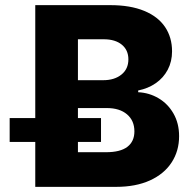

<svg xmlns="http://www.w3.org/2000/svg" viewBox="-20 -727 745 747"><path d="M117.2 -174.8H17.6V-267.6H117.2V-707H409.2Q486.8 -707 540.8 -684.8Q594.7 -662.6 622.1 -622.1Q649.4 -581.5 649.4 -527.3Q649.4 -487.8 632.8 -456.1Q616.2 -424.3 586.4 -403.6Q556.6 -382.8 517.6 -375V-368.2Q560.5 -366.2 596.9 -344.7Q633.3 -323.2 655 -285.2Q676.8 -247.1 676.8 -197.3Q676.8 -139.6 647.7 -95Q618.7 -50.3 563.5 -25.1Q508.3 0 431.6 0H117.2ZM502.9 -215.8Q502.9 -257.8 474.1 -282.2Q445.3 -306.6 395.5 -306.6H283.2V-267.6H373V-174.8H283.2V-134.8H392.6Q448.2 -134.8 475.6 -155.8Q502.9 -176.8 502.9 -215.8ZM479.5 -496.1Q479.5 -532.2 453.9 -553.2Q428.2 -574.2 383.8 -574.2H283.2V-415H381.8Q425.3 -415 452.4 -436.8Q479.5 -458.5 479.5 -496.1Z"/></svg>

Font: Pretendard Std ExtraBold
Style: Regular
Weight: 800
Designer: Base glyphs from Inter by Rasmus Andersson; Hangeul glyphs from Noto Sans CJK(Source Han Sans) by Jang Soo-young and Kan
Foundry: Kil Hyung-jin
Version: Version 1.309